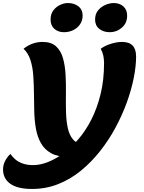

<svg xmlns="http://www.w3.org/2000/svg" viewBox="-90 -1002 951 1264"><path d="M121 242Q26 242 -22 208Q-70 174 -70 113Q-70 82 -54.5 54Q-39 26 -21 12Q-9 30 10.5 47Q30 64 59.5 74.5Q89 85 130 85Q172 85 222.5 66Q273 47 325 9Q377 -29 425.5 -85Q474 -141 512 -216Q550 -291 572.5 -383.5Q595 -476 595 -587Q595 -613 590 -636Q585 -659 573 -681Q602 -702 641 -714Q680 -726 714 -726Q760 -726 783 -702Q806 -678 806 -630Q806 -567 790.5 -489Q775 -411 745 -328Q715 -245 671 -163Q627 -81 569.5 -8Q512 65 443 121.5Q374 178 293 210Q212 242 121 242ZM356 30Q288 30 245.5 6Q203 -18 179.5 -59.5Q156 -101 146.5 -154.5Q137 -208 135.5 -268Q134 -328 133.5 -388.5Q133 -449 129 -505Q125 -561 110.5 -606.5Q96 -652 65 -681Q122 -726 190 -726Q247 -726 278.5 -697.5Q310 -669 324 -621Q338 -573 341.5 -513Q345 -453 344 -389.5Q343 -326 344.5 -266Q346 -206 356.5 -158Q367 -110 393 -81.5Q419 -53 468 -53ZM633 -790Q591 -790 563.5 -812Q536 -834 536 -873Q536 -910 556 -934Q576 -958 604.5 -970Q633 -982 659 -982Q697 -982 722 -960Q747 -938 747 -899Q747 -850 712.5 -820Q678 -790 633 -790ZM331 -790Q293 -790 268 -812Q243 -834 243 -873Q243 -910 261.5 -934Q280 -958 306.5 -970Q333 -982 357 -982Q399 -982 426.5 -960Q454 -938 454 -899Q454 -867 437 -842Q420 -817 392 -803.5Q364 -790 331 -790Z"/></svg>

Font: Lemonada
Style: Regular
Weight: 400
Designer: Mohamed Gaber (Arabic), Eduardo Tunni (Latin)
Foundry: Kief Type Foundry
Version: Version 4.005